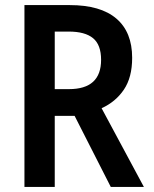

<svg xmlns="http://www.w3.org/2000/svg" viewBox="-20 -734 603 754"><path d="M76 0V-714H254Q375 -714 437 -661Q499 -608 499 -507Q499 -430 466.5 -382Q434 -334 379 -309L545 0H415L273 -279H195V0ZM251 -384Q377 -384 377 -499Q377 -558 345.5 -584Q314 -610 250 -610H195V-384Z"/></svg>

Font: Noto Sans Mono SemiCondensed SemiBold
Style: Regular
Weight: 600
Width: 4
Designer: Monotype Design Team
Foundry: Monotype Imaging Inc.
Version: Version 2.014; ttfautohint (v1.8.4.7-5d5b)